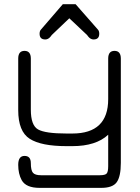

<svg xmlns="http://www.w3.org/2000/svg" viewBox="-20 -701 673 921"><path d="M176.8 -559.6 281.2 -680.7H342.8L449.2 -559.6Q456.1 -552.7 456.1 -539.1Q456.1 -511.7 428.7 -511.7Q415 -511.7 404.3 -524.4L397.5 -533.2L312.5 -613.3L228.5 -533.2L221.7 -524.4Q210.9 -511.7 197.3 -511.7Q169.9 -511.7 169.9 -539.1Q169.9 -552.7 176.8 -559.6ZM559.6 80.1Q559.6 145.5 540 172.9Q520.5 200.2 465.8 200.2H169.9Q104.5 200.2 84 163.1Q67.4 132.8 67.4 89.8Q67.4 46.9 97.7 46.9Q127.9 46.9 127.9 81.5Q127.9 116.2 138.2 127.9Q148.4 139.6 176.8 139.6H459Q484.4 139.6 491.7 131.3Q499 123 499 95.7V-54.7Q440.4 0 327.1 0H298.8Q177.7 0 122.6 -35.2Q67.4 -70.3 67.4 -172.9V-419.9Q67.4 -457 97.7 -457Q127.9 -457 127.9 -419.9V-174.8Q127.9 -99.6 162.6 -80.1Q197.3 -60.5 298.8 -60.5H327.1Q499 -60.5 499 -225.6V-419.9Q499 -457 529.3 -457Q559.6 -457 559.6 -419.9Z"/></svg>

Font: Jura
Style: Medium
Weight: 500
Version: Version 2.6.1